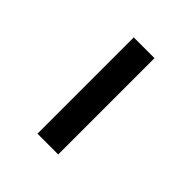

<svg xmlns="http://www.w3.org/2000/svg" viewBox="37 -669 585 585"><g transform="rotate(-45 329.5 -376.5)"><path d="M122.1 -332V-421.4H537.1V-332Z"/></g></svg>

Font: HaufeMerriweatherSans
Style: Regular
Weight: 400
Designer: Eben Sorkin ( eben@eyebytes.com )
Foundry: Eben Sorkin
Version: Version 1.56